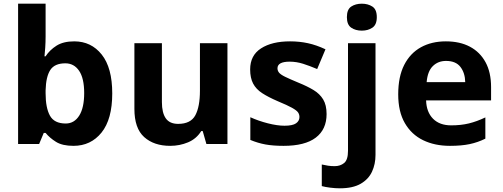

<svg xmlns="http://www.w3.org/2000/svg" viewBox="-20 -780 2723 1040"><path d="M227 -583Q227 -552 225 -522Q223 -492 221 -475H227Q249 -509 286 -532.5Q323 -556 382 -556Q474 -556 531 -484.5Q588 -413 588 -274Q588 -134 530 -62Q472 10 378 10Q318 10 283.5 -11.5Q249 -33 227 -60H217L192 0H78V-760H227ZM334 -437Q276 -437 252.5 -401Q229 -365 227 -291V-275Q227 -196 250.5 -153.5Q274 -111 336 -111Q382 -111 409 -153.5Q436 -196 436 -276Q436 -356 408.5 -396.5Q381 -437 334 -437Z M1212 -546V0H1098L1078 -70H1070Q1044 -28 998.5 -9Q953 10 902 10Q814 10 761 -37.5Q708 -85 708 -190V-546H857V-227Q857 -169 878 -139Q899 -109 945 -109Q1013 -109 1038 -155.5Q1063 -202 1063 -289V-546Z M1749 -162Q1749 -79 1690.5 -34.5Q1632 10 1516 10Q1459 10 1418 2.5Q1377 -5 1336 -22V-145Q1380 -125 1431 -112Q1482 -99 1521 -99Q1565 -99 1583.5 -112Q1602 -125 1602 -146Q1602 -160 1594.5 -171Q1587 -182 1562 -196Q1537 -210 1484 -232Q1433 -254 1400 -275.5Q1367 -297 1351 -327.5Q1335 -358 1335 -404Q1335 -480 1394 -518Q1453 -556 1551 -556Q1602 -556 1648 -546Q1694 -536 1743 -513L1698 -406Q1658 -423 1622 -434.5Q1586 -446 1549 -446Q1516 -446 1499.5 -437Q1483 -428 1483 -410Q1483 -397 1491.5 -386.5Q1500 -376 1524.5 -364Q1549 -352 1597 -332Q1644 -313 1678 -292.5Q1712 -272 1730.5 -241.5Q1749 -211 1749 -162Z M1821 240Q1796 240 1768.5 236.5Q1741 233 1723 228V111Q1741 115 1757 117.5Q1773 120 1793 120Q1823 120 1844 103Q1865 86 1865 37V-546H2014V59Q2014 109 1995 150Q1976 191 1933.5 215.5Q1891 240 1821 240ZM1859 -687Q1859 -729 1882.5 -744.5Q1906 -760 1940 -760Q1973 -760 1997 -744.5Q2021 -729 2021 -687Q2021 -646 1997 -630Q1973 -614 1940 -614Q1906 -614 1882.5 -630Q1859 -646 1859 -687Z M2395 -556Q2471 -556 2525.5 -527Q2580 -498 2610 -443Q2640 -388 2640 -308V-236H2288Q2290 -173 2325.5 -137Q2361 -101 2424 -101Q2477 -101 2520 -111.5Q2563 -122 2609 -144V-29Q2569 -9 2524.5 0.5Q2480 10 2417 10Q2335 10 2272 -20.5Q2209 -51 2173 -113Q2137 -175 2137 -269Q2137 -365 2169.5 -428.5Q2202 -492 2260 -524Q2318 -556 2395 -556ZM2396 -450Q2353 -450 2324.5 -422Q2296 -394 2291 -335H2500Q2499 -385 2474 -417.5Q2449 -450 2396 -450Z"/></svg>

Font: Noto Sans Javanese
Style: Regular
Weight: 400
Designer: Monotype Design Team
Foundry: Monotype Imaging Inc.
Version: Version 2.004